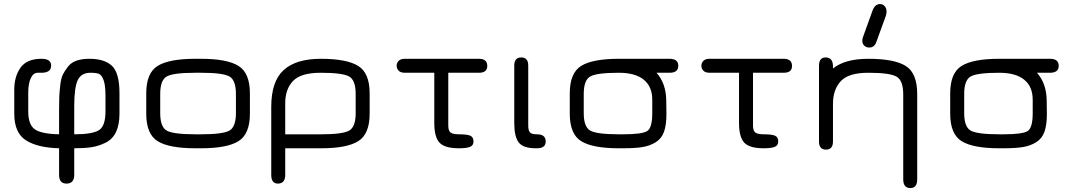

<svg xmlns="http://www.w3.org/2000/svg" viewBox="-20 -746 5410 966"><path d="M429.7 -450.2Q505.9 -450.2 543.5 -414.6Q581.1 -378.9 581.1 -276.4V-173.8Q581.1 -118.2 563.5 -81.5Q545.9 -44.9 510.7 -27.8Q475.6 -10.7 440.4 -5.4Q405.3 0 353.5 0V133.8Q353.5 177.7 314.5 177.7Q277.3 177.7 277.3 133.8V0Q168 -2.9 109.9 -40.5Q51.8 -78.1 51.8 -173.8V-295.9Q51.8 -361.3 83.5 -405.8Q115.2 -450.2 188.5 -450.2Q237.3 -450.2 237.3 -416Q237.3 -379.9 188.5 -379.9H169.9Q147.5 -379.9 134.8 -352.5Q122.1 -325.2 122.1 -280.3V-185.5Q122.1 -119.1 154.8 -95.7Q187.5 -72.3 277.3 -70.3V-196.3Q277.3 -237.3 278.3 -260.3Q279.3 -283.2 283.2 -317.9Q287.1 -352.5 296.9 -372.1Q306.6 -391.6 323.2 -412.1Q339.8 -432.6 366.7 -441.4Q393.6 -450.2 429.7 -450.2ZM434.6 -379.9Q388.7 -379.9 371.1 -342.8Q353.5 -305.7 353.5 -211.9V-70.3Q444.3 -70.3 477.5 -90.8Q510.7 -111.3 510.7 -185.5V-264.6Q510.7 -317.4 501 -343.3Q491.2 -369.1 477.5 -374.5Q463.9 -379.9 434.6 -379.9Z M991.2 0H962.9Q831.1 0 773.4 -35.6Q715.8 -71.3 715.8 -173.8V-276.4Q715.8 -378.9 773.4 -414.6Q831.1 -450.2 962.9 -450.2H991.2Q1122.1 -450.2 1179.7 -414.6Q1237.3 -378.9 1237.3 -276.4V-173.8Q1237.3 -71.3 1179.7 -35.6Q1122.1 0 991.2 0ZM962.9 -70.3H991.2Q1099.6 -70.3 1133.3 -88.4Q1167 -106.4 1167 -176.8V-273.4Q1167 -343.8 1133.3 -361.8Q1099.6 -379.9 991.2 -379.9H962.9Q853.5 -379.9 819.8 -361.8Q786.1 -343.8 786.1 -273.4V-176.8Q786.1 -106.4 819.8 -88.4Q853.5 -70.3 962.9 -70.3Z M1593.8 -379.9Q1493.2 -379.9 1454.1 -338.4Q1415 -296.9 1415 -226.6V-70.3H1596.7Q1702.1 -70.3 1735.8 -88.4Q1769.5 -106.4 1769.5 -176.8V-273.4Q1769.5 -343.8 1735.4 -361.8Q1701.2 -379.9 1593.8 -379.9ZM1593.8 -450.2Q1723.6 -450.2 1781.7 -414.6Q1839.8 -378.9 1839.8 -276.4V-173.8Q1839.8 -71.3 1782.2 -35.6Q1724.6 0 1596.7 0H1415V133.8Q1415 177.7 1377.9 177.7Q1344.7 177.7 1344.7 133.8V-208Q1344.7 -336.9 1407.2 -393.6Q1469.7 -450.2 1593.8 -450.2Z M2289.1 0Q2216.8 0 2190.9 -28.8Q2165 -57.6 2165 -127V-379.9H2017.6Q1995.1 -379.9 1985.4 -390.6Q1975.6 -401.4 1975.6 -415Q1975.6 -428.7 1985.4 -439.5Q1995.1 -450.2 2017.6 -450.2H2389.6Q2431.6 -450.2 2431.6 -414.1Q2431.6 -379.9 2389.6 -379.9H2235.4V-114.3Q2235.4 -87.9 2247.1 -79.1Q2258.8 -70.3 2289.1 -70.3Q2331.1 -70.3 2346.7 -63Q2362.3 -55.7 2362.3 -34.2Q2362.3 -14.6 2345.2 -7.3Q2328.1 0 2289.1 0Z M2681.6 0H2674.8Q2612.3 0 2589.8 -29.3Q2567.4 -58.6 2567.4 -127V-416Q2567.4 -457 2602.5 -457Q2637.7 -457 2637.7 -416V-115.2Q2637.7 -88.9 2646.5 -79.6Q2655.3 -70.3 2681.6 -70.3Q2725.6 -70.3 2725.6 -34.2Q2725.6 0 2681.6 0Z M3348.6 -450.2Q3392.6 -450.2 3392.6 -415Q3392.6 -379.9 3348.6 -379.9H3283.2Q3330.1 -327.1 3332 -244.1L3333 -172.9Q3333 -117.2 3320.8 -83Q3308.6 -48.8 3279.8 -30.8Q3251 -12.7 3213.9 -6.3Q3176.8 0 3115.2 0H3093.8Q2961.9 0 2904.3 -35.6Q2846.7 -71.3 2846.7 -173.8V-276.4Q2846.7 -378.9 2904.3 -414.6Q2961.9 -450.2 3093.8 -450.2ZM3093.8 -379.9Q2984.4 -379.9 2950.7 -361.8Q2917 -343.8 2917 -273.4V-176.8Q2917 -106.4 2950.7 -88.4Q2984.4 -70.3 3093.8 -70.3H3115.2Q3212.9 -70.3 3237.3 -87.4Q3261.7 -104.5 3261.7 -176.8V-244.1Q3261.7 -310.5 3218.8 -345.2Q3175.8 -379.9 3093.8 -379.9Z M3822.3 0Q3750 0 3724.1 -28.8Q3698.2 -57.6 3698.2 -127V-379.9H3550.8Q3528.3 -379.9 3518.6 -390.6Q3508.8 -401.4 3508.8 -415Q3508.8 -428.7 3518.6 -439.5Q3528.3 -450.2 3550.8 -450.2H3922.9Q3964.8 -450.2 3964.8 -414.1Q3964.8 -379.9 3922.9 -379.9H3768.6V-114.3Q3768.6 -87.9 3780.3 -79.1Q3792 -70.3 3822.3 -70.3Q3864.3 -70.3 3879.9 -63Q3895.5 -55.7 3895.5 -34.2Q3895.5 -14.6 3878.4 -7.3Q3861.3 0 3822.3 0Z M4348.6 -379.9Q4249 -379.9 4210 -337.4Q4170.9 -294.9 4170.9 -223.6V-34.2Q4170.9 6.8 4135.7 6.8Q4100.6 6.8 4100.6 -34.2V-415Q4100.6 -457 4133.8 -457Q4170.9 -457 4170.9 -412.1V-401.4Q4231.4 -450.2 4348.6 -450.2Q4479.5 -450.2 4537.1 -414.1Q4594.7 -377.9 4594.7 -273.4V156.2Q4594.7 200.2 4560.5 200.2Q4524.4 200.2 4524.4 156.2V-270.5Q4524.4 -341.8 4490.2 -360.8Q4456.1 -379.9 4348.6 -379.9ZM4407.2 -725.6Q4421.9 -725.6 4431.2 -714.8Q4440.4 -704.1 4440.4 -688.5Q4440.4 -677.7 4437.5 -668L4389.6 -536.1Q4379.9 -506.8 4353.5 -506.8Q4338.9 -506.8 4328.6 -516.1Q4318.4 -525.4 4318.4 -541Q4318.4 -549.8 4322.3 -560.5L4370.1 -693.4Q4382.8 -725.6 4407.2 -725.6Z M5262.7 -450.2Q5306.6 -450.2 5306.6 -415Q5306.6 -379.9 5262.7 -379.9H5197.3Q5244.1 -327.1 5246.1 -244.1L5247.1 -172.9Q5247.1 -117.2 5234.9 -83Q5222.7 -48.8 5193.8 -30.8Q5165 -12.7 5127.9 -6.3Q5090.8 0 5029.3 0H5007.8Q4876 0 4818.4 -35.6Q4760.7 -71.3 4760.7 -173.8V-276.4Q4760.7 -378.9 4818.4 -414.6Q4876 -450.2 5007.8 -450.2ZM5007.8 -379.9Q4898.4 -379.9 4864.7 -361.8Q4831.1 -343.8 4831.1 -273.4V-176.8Q4831.1 -106.4 4864.7 -88.4Q4898.4 -70.3 5007.8 -70.3H5029.3Q5127 -70.3 5151.4 -87.4Q5175.8 -104.5 5175.8 -176.8V-244.1Q5175.8 -310.5 5132.8 -345.2Q5089.8 -379.9 5007.8 -379.9Z"/></svg>

Font: Jura
Style: DemiBold
Weight: 600
Version: Version 2.4